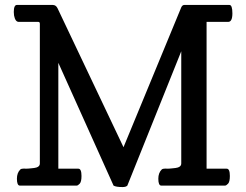

<svg xmlns="http://www.w3.org/2000/svg" viewBox="-20 -755 1001 781"><path d="M298.8 -68.8Q311.5 -68.8 311.5 -39.1Q311.5 -15.6 304.2 -7.8Q296.9 0 291.5 0H61Q48.8 0 48.8 -27.8Q48.8 -51.8 62.5 -65.4Q66.4 -69.3 77.6 -69.3H79.6Q81.5 -68.8 83.5 -68.8Q94.7 -68.8 106.4 -70.3Q120.6 -71.3 128.4 -73.7Q142.1 -78.1 142.1 -89.8V-658.2Q142.1 -666 135.7 -666H56.2Q42 -666 37.1 -692.4Q36.1 -699.2 36.1 -706.1Q36.1 -734.9 48.8 -734.9H194.3Q208 -734.9 214.4 -720.7L482.4 -156.2L717.3 -725.1Q721.7 -734.9 730 -734.9H913.1Q925.3 -734.9 925.3 -700.7Q925.3 -666 908.2 -666H820.3V-68.8H902.3Q915 -68.8 915 -39.1Q915 -15.6 907.7 -7.8Q900.4 0 895 0H636.2Q624 0 624 -27.8Q624 -51.8 637.7 -65.4Q641.6 -69.3 652.8 -69.3H654.8Q656.7 -68.8 658.7 -68.8Q669.9 -68.8 681.6 -70.3Q695.8 -71.3 703.6 -73.7Q717.3 -78.1 717.3 -89.8V-546.4L498 0Q492.2 5.9 478.5 5.9Q452.1 5.9 441.9 0L217.3 -499.5V-68.8Z"/></svg>

Font: Copse
Style: Regular
Weight: 400
Version: Version 1.000